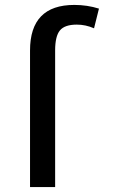

<svg xmlns="http://www.w3.org/2000/svg" viewBox="-20 -760 469 780"><path d="M102 0V-555Q102 -740 282 -740Q334 -740 382 -725L362 -645Q328 -660 292 -660Q243 -660 223.5 -636.5Q204 -613 204 -555V0Z"/></svg>

Font: M PLUS 1p Medium
Style: Regular
Weight: 500
Version: Version 1.062